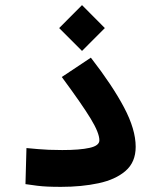

<svg xmlns="http://www.w3.org/2000/svg" viewBox="-20 -727 626 751"><path d="M218.8 3.9Q188.5 3.9 167 2.9Q145.5 2 125.5 -0.5Q105.5 -2.9 79.6 -6.8L83.5 -147.9Q108.9 -145.5 128.7 -143.8Q148.4 -142.1 170.7 -141.1Q192.9 -140.1 223.6 -140.1Q292.5 -140.1 330.6 -148.7Q368.7 -157.2 368.7 -178.2Q368.7 -207 334.7 -262.9Q300.8 -318.8 221.7 -425.8L335.4 -501.5Q419.9 -392.6 465.3 -306.6Q510.7 -220.7 510.7 -152.8Q510.7 -92.8 471.2 -58.6Q431.6 -24.4 365.5 -10.3Q299.3 3.9 218.8 3.9ZM300.8 -527.8 211.4 -617.2 300.8 -707 390.1 -617.2Z"/></svg>

Font: Cascadia Mono
Style: Bold
Weight: 700
Monospace: yes
Designer: Aaron Bell
Foundry: Saja Typeworks
Version: Version 2404.023; ttfautohint (v1.8.4)